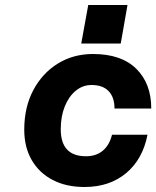

<svg xmlns="http://www.w3.org/2000/svg" viewBox="-20 -733 625 768"><path d="M333 -713H490L463 -559H305ZM77 -214Q77 -304 113 -372Q149 -440 211 -478.5Q273 -517 352 -517Q465 -517 525 -458Q585 -399 585 -299H438Q438 -344 414.5 -368.5Q391 -393 346 -393Q311 -393 283 -370Q255 -347 239 -307Q223 -267 223 -216Q223 -108 324 -108Q365 -108 391.5 -130.5Q418 -153 428 -194H570Q551 -96 484.5 -40.5Q418 15 318 15Q245 15 191 -13Q137 -41 107 -92.5Q77 -144 77 -214Z"/></svg>

Font: Overused Grotesk
Style: Bold Italic
Weight: 700
Italic angle: -10°
Version: Version 0.003